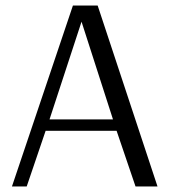

<svg xmlns="http://www.w3.org/2000/svg" viewBox="-20 -670 608 690"><path d="M23 0 242 -650H331L546 0H467L399 -200H144L76 0ZM158 -241H386L273 -592Z"/></svg>

Font: Arsenal
Style: Regular
Weight: 400
Designer: Andrij Shevchenko
Foundry: Stairsfor
Version: Version 2.001;PS 002.001;hotconv 1.0.88;makeotf.lib2.5.64775